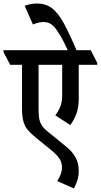

<svg xmlns="http://www.w3.org/2000/svg" viewBox="-68 -909 572 1090"><path d="M331 -199 246 -254Q264 -278 274.5 -304Q285 -330 285 -368V-541H151V-287Q151 -260 154 -239Q157 -218 168.5 -198.5Q180 -179 208 -158L307 -77Q341 -50 360 -17Q379 16 379 62Q379 90 371 115Q363 140 352 161L257 119Q284 77 284 43Q284 14 269.5 -8.5Q255 -31 220 -59L135 -128Q111 -148 93 -167.5Q75 -187 66 -216Q57 -245 57 -294V-541H-10L-48 -613V-624H447L484 -552V-541H379V-348Q379 -301 366 -264.5Q353 -228 331 -199ZM321 -615Q302 -656 290 -679Q278 -702 264 -723Q245 -755 225.5 -769.5Q206 -784 178 -784Q164 -784 148.5 -780Q133 -776 119 -770L72 -876Q107 -889 143 -889Q192 -889 227 -862.5Q262 -836 295 -775.5Q328 -715 370 -615Z"/></svg>

Font: Noto Serif Devanagari ExtraCondensed SemiBold
Style: Regular
Weight: 600
Width: 2
Designer: Universal Thirst, Indian Type Foundry and the Monotype Design Team
Foundry: Monotype Imaging Inc.
Version: Version 2.004; ttfautohint (v1.8.4.7-5d5b)